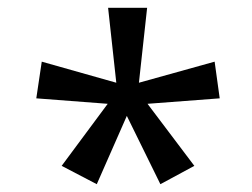

<svg xmlns="http://www.w3.org/2000/svg" viewBox="-20 -765 647 492"><path d="M138 -340 256 -499 73 -513 87 -607 278 -553 257 -745H357L336 -553L530 -607L543 -513L358 -499L478 -340L391 -293L305 -468L228 -293Z"/></svg>

Font: ltamil85
Style: Book
Weight: 400
Designer: Jelle Bosma - Monotype Design Team
Foundry: Monotype Imaging Inc.
Version: Version 2.003